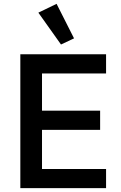

<svg xmlns="http://www.w3.org/2000/svg" viewBox="-20 -981 633 1001"><path d="M86 0V-698H533V-598H199V-404H502V-304H199V-100H533V0ZM180 -915 275 -961 366 -781 298 -749Z"/></svg>

Font: IBM Plex Sans Thai Medium
Style: Regular
Weight: 500
Designer: Mike Abbink, Paul van der Laan, Pieter van Rosmalen, Ben Mitchell, Mark Frömberg
Foundry: Bold Monday
Version: Version 1.1